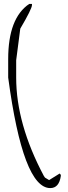

<svg xmlns="http://www.w3.org/2000/svg" viewBox="-20 -961 347 985"><path d="M144 -940.9V-935.1Q144 -916 84 -814L63 -651.9V-563Q63 -325.2 205.1 -58.1L210.9 -49.8L231.9 -37.1L286.1 -70.8L292 -64V-58.1Q283.2 3.9 237.8 3.9Q98.1 3.9 22 -563V-658.2Q22 -868.2 129.9 -940.9Z"/></svg>

Font: Loved by the King
Style: Regular
Weight: 400
Designer: Kimberly Geswein
Foundry: Kimberly Geswein
Version: Version 1.002 2006